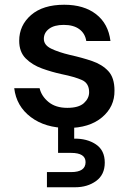

<svg xmlns="http://www.w3.org/2000/svg" viewBox="-20 -528 552 810"><path d="M265 12Q171 12 110 -34Q49 -80 40 -156H147Q155 -122 185 -97.5Q215 -73 264 -73Q312 -73 334 -93Q356 -113 356 -139Q356 -177 325.5 -190.5Q295 -204 241 -215Q199 -224 157.5 -239Q116 -254 88.5 -281.5Q61 -309 61 -356Q61 -421 111 -464.5Q161 -508 251 -508Q334 -508 385.5 -468Q437 -428 446 -355H344Q339 -387 314.5 -405Q290 -423 249 -423Q209 -423 187 -406.5Q165 -390 165 -364Q165 -338 195.5 -323Q226 -308 276 -296Q326 -285 368.5 -270.5Q411 -256 437 -228Q463 -200 463 -146Q464 -78 410.5 -33Q357 12 265 12ZM178 262V198H280Q341 198 341 156Q341 117 280 117H225V-6H293V57Q347 56 384.5 81Q422 106 422 158Q422 209 385.5 235.5Q349 262 297 262Z"/></svg>

Font: DeepMind Sans Medium
Style: Regular
Weight: 500
Designer: Jonny Pinhorn / Modifications: Colophon Foundry
Foundry: Colophon Foundry
Version: Version 1.002; ttfautohint (v1.8.2)